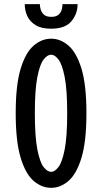

<svg xmlns="http://www.w3.org/2000/svg" viewBox="-20 -892 490 923"><path d="M226 11Q180.5 11 141.8 -22.2Q103 -55.5 79.2 -133.8Q55.5 -212 55.5 -348Q55.5 -483.5 79.2 -561.5Q103 -639.5 141.8 -672.8Q180.5 -706 226 -706Q270.5 -706 309.2 -672.8Q348 -639.5 371.8 -561.5Q395.5 -483.5 395.5 -348Q395.5 -212 371.8 -133.8Q348 -55.5 309.2 -22.2Q270.5 11 226 11ZM226 -66Q243.5 -66 261.2 -89.2Q279 -112.5 291 -173.8Q303 -235 303 -348Q303 -460.5 291 -521.5Q279 -582.5 261.2 -605.8Q243.5 -629 226 -629Q207.5 -629 189.5 -605.8Q171.5 -582.5 159.5 -521.5Q147.5 -460.5 147.5 -348Q147.5 -235 159.5 -173.8Q171.5 -112.5 189.5 -89.2Q207.5 -66 226 -66ZM225.5 -754Q179.5 -754 151.8 -770.8Q124 -787.5 111.5 -814.2Q99 -841 99 -872H171.5Q171.5 -861 175.5 -846.8Q179.5 -832.5 191 -821.8Q202.5 -811 226.5 -811Q250 -811 261.8 -821.8Q273.5 -832.5 277 -846.8Q280.5 -861 280.5 -872H353Q353 -825.5 323.2 -789.8Q293.5 -754 225.5 -754Z"/></svg>

Font: Trispace Condensed
Style: Regular
Weight: 400
Width: 3
Designer: Tyler Finck
Foundry: Etcetera Type Company
Version: Version 1.210; ttfautohint (v1.8.3)